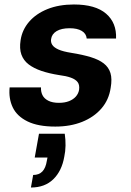

<svg xmlns="http://www.w3.org/2000/svg" viewBox="-20 -553 583 857"><path d="M227 12Q150 12 103 -11Q56 -34 37 -73.5Q18 -113 23 -163H163Q162 -144 169.5 -128.5Q177 -113 195.5 -103.5Q214 -94 243 -94Q269 -94 288 -101.5Q307 -109 318.5 -122Q330 -135 333 -152Q336 -174 326.5 -186.5Q317 -199 296 -206.5Q275 -214 243 -218Q199 -225 165 -236.5Q131 -248 108 -265.5Q85 -283 75.5 -309.5Q66 -336 72 -374Q79 -420 110 -456Q141 -492 192 -512.5Q243 -533 310 -533Q406 -533 453.5 -492Q501 -451 498 -381H367Q365 -403 345 -415Q325 -427 291 -427Q254 -427 232.5 -414Q211 -401 208 -378Q206 -364 213.5 -352.5Q221 -341 241 -332Q261 -323 299 -317Q349 -309 385 -298Q421 -287 443 -270Q465 -253 473 -227Q481 -201 474 -161Q466 -107 432.5 -68.5Q399 -30 346.5 -9Q294 12 227 12ZM118 284 128 228Q154 228 169 212.5Q184 197 189 165L192 150H135L154 44H269Q273 71 272.5 97Q272 123 267 146Q256 210 218 247Q180 284 118 284Z"/></svg>

Font: DM Sans 10pt ExtraBold
Style: Italic
Weight: 800
Italic angle: -10°
Version: Version 4.004;gftools[0.9.30]